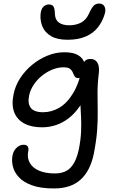

<svg xmlns="http://www.w3.org/2000/svg" viewBox="-20 -793 651 1072"><path d="M282 259.2Q206.2 259.2 158 241.5Q109.8 223.8 84.4 195.5Q59 167.2 51.6 135.3Q44.2 103.4 49.8 75.8Q54 50.2 71.9 32.7Q89.8 15.2 111.6 15.2Q129 15.2 135 24.9Q141 34.6 137.8 51Q130.2 87.6 146.1 116Q162 144.4 198 159.9Q234 175.4 285.8 175.4Q345.8 175.4 376.2 140.6Q406.6 105.8 420 41.6Q430.8 -13 432.7 -57.8Q434.6 -102.6 432.4 -142.7Q430.2 -182.8 428.4 -222.1Q426.6 -261.4 431.2 -304.8L471 -291.4Q451.4 -236.6 423.7 -197.2Q396 -157.8 362.7 -132.3Q329.4 -106.8 291.9 -94.5Q254.4 -82.2 215 -82.2Q154.8 -82.2 114.9 -103.8Q75 -125.4 59.3 -166.4Q43.6 -207.4 55.6 -266Q65.2 -314.2 92.6 -356.5Q120 -398.8 159.8 -431.4Q199.6 -464 245.7 -482.6Q291.8 -501.2 338.2 -501.2Q388.6 -501.2 415.1 -485.6Q441.6 -470 449.6 -446.2Q457.6 -422.4 452.2 -396.6Q449.4 -382.8 438.7 -369.8Q428 -356.8 418.2 -356.8Q403.6 -356.8 397.6 -365.8Q391.6 -374.8 387 -387Q382.4 -399.2 371.2 -408.2Q360 -417.2 335 -417.2Q302.6 -417.2 271 -404Q239.4 -390.8 212.7 -368.8Q186 -346.8 167.6 -318.9Q149.2 -291 142.8 -260.8Q133.2 -215.4 151.8 -190.9Q170.4 -166.4 220.6 -166.4Q268 -166.4 311 -191.5Q354 -216.6 388.1 -272.6Q422.2 -328.6 440.6 -420Q444.4 -442.6 454.5 -453.2Q464.6 -463.8 485 -463.8Q504.2 -463.8 515.6 -453Q527 -442.2 530.7 -425.2Q534.4 -408.2 532.2 -389Q524.4 -325.4 524.5 -274Q524.6 -222.6 525.5 -173.5Q526.4 -124.4 522.5 -67.6Q518.6 -10.8 503.8 65.4Q484.2 160.6 430 209.9Q375.8 259.2 282 259.2ZM357 -571Q299.4 -571 265.3 -591.2Q231.2 -611.4 217.5 -643.5Q203.8 -675.6 206.2 -711.6Q208.8 -742.8 222.3 -755.5Q235.8 -768.2 253 -768.2Q270.4 -768.2 278.1 -757.3Q285.8 -746.4 286.6 -715.2Q287.6 -682.4 308.8 -667.1Q330 -651.8 365.8 -651.8Q404 -651.8 432.3 -666.7Q460.6 -681.6 476.2 -715.8Q491.4 -749.6 503.4 -761.4Q515.4 -773.2 532.4 -773.2Q555.8 -773.2 564 -755.8Q572.2 -738.4 564.4 -714Q552 -672.4 526.3 -639.9Q500.6 -607.4 458.8 -589.2Q417 -571 357 -571Z"/></svg>

Font: Shantell Sans Light
Style: Italic
Weight: 300
Italic angle: -11°
Designer: Stephen Nixon, Anya Danilova, Shantell Martin
Foundry: Arrow Type
Version: Version 1.008;[ac192a2d6]